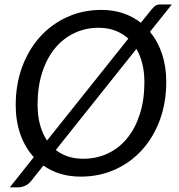

<svg xmlns="http://www.w3.org/2000/svg" viewBox="-20 -768 786 843"><path d="M710 -409Q710 -317.5 681.8 -241Q653.5 -164.5 603.2 -109.2Q553 -54 484.2 -23.2Q415.5 7.5 334.5 7.5Q286 7.5 245 -5Q204 -17.5 170.5 -41L116 27.5Q103.5 42 88.8 48.2Q74 54.5 60.5 54.5H23L128.5 -78Q90 -120 69.5 -178.2Q49 -236.5 49 -306.5Q49 -398 77.5 -474.8Q106 -551.5 156.5 -607Q207 -662.5 275.8 -693.5Q344.5 -724.5 425 -724.5Q477 -724.5 520.5 -709.8Q564 -695 598.5 -668L643.5 -724Q649 -730.5 653.5 -735.2Q658 -740 662.8 -743Q667.5 -746 673 -747.2Q678.5 -748.5 686.5 -748.5H734.5L638.5 -628.5Q673 -586.5 691.5 -530.8Q710 -475 710 -409ZM145 -309Q145 -260.5 155.5 -221Q166 -181.5 186.5 -151L543.5 -598.5Q518 -621.5 485.5 -633.8Q453 -646 413.5 -646Q354.5 -646 305.2 -622.2Q256 -598.5 220.2 -554.5Q184.5 -510.5 164.8 -448.2Q145 -386 145 -309ZM614 -407Q614 -451 605 -487.5Q596 -524 579 -553.5L225 -109.5Q249 -90.5 279 -80.8Q309 -71 345 -71Q404.5 -71 454 -94.5Q503.5 -118 539 -161.8Q574.5 -205.5 594.2 -267.8Q614 -330 614 -407Z"/></svg>

Font: Lato
Style: Italic
Weight: 400
Italic angle: -7°
Designer: Lukasz Dziedzic
Foundry: tyPoland Lukasz Dziedzic
Version: Version 2.007; 2014-02-27